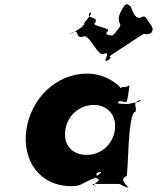

<svg xmlns="http://www.w3.org/2000/svg" viewBox="-20 -883 781 926"><path d="M689 -790C705 -764 727 -747 710 -726C680 -706 740 -744 710 -724C667 -706 696 -736 651 -706C621 -686 556 -644 526 -624C486 -598 534 -617 501 -591C473 -569 528 -611 498 -591C469 -579 520 -637 482 -624C452 -604 410 -726 380 -706C338 -697 367 -748 326 -724C295 -707 356 -746 326 -726C309 -708 397 -765 380 -759C350 -739 417 -787 387 -767C370 -761 442 -829 412 -822C382 -802 445 -843 415 -823C387 -791 457 -805 440 -775C410 -755 527 -750 497 -730C475 -704 549 -722 516 -696C488 -674 543 -716 513 -696C484 -684 561 -743 541 -730C511 -710 579 -755 555 -775C546 -805 565 -831 579 -855C589 -866 594 -866 610 -852C622 -826 627 -797 656 -796C676 -810 683 -801 689 -790ZM107 -256C86 -106 174 15 324 15C377 15 372 -1 442 -26C461 -34 424 -47 466 -55C475 -55 429 -53 467 -53C472 -45 420 -30 456 -19C465 -19 418 -18 456 -18C464 -8 411 11 442 16C451 16 403 4 441 4H546C572 4 555 12 601 22C610 22 561 23 599 23C600 14 549 -16 590 -34C599 -34 595 -344 633 -344C645 -362 611 -391 658 -400C667 -400 622 -399 660 -399C658 -389 581 -381 601 -381C601 -381 541 -383 548 -386C560 -395 544 -402 540 -400C539 -393 543 -395 564 -395C589 -391 591 -377 599 -431C606 -482 608 -472 589 -464C567 -464 565 -463 564 -457C560 -459 554 -472 529 -488C494 -511 452 -528 400 -528C250 -528 128 -406 107 -256ZM295 -256C305 -327 365 -377 432 -377C498 -377 544 -327 534 -256C524 -186 467 -136 398 -136C326 -136 285 -186 295 -256Z"/></svg>

Font: Hussar Przerywany
Style: Obl
Weight: 400
Foundry: Cannot Into Space Fonts
Version: Version 0.982